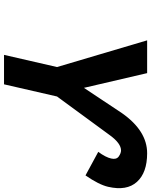

<svg xmlns="http://www.w3.org/2000/svg" viewBox="84 -854 769 978"><g transform="rotate(90 469.0 -364.5)"><path d="M787 -546Q793 -572 777 -584Q760 -596 746 -596Q710 -596 669 -540L471 -270L409 0H259L321 -270L185 -729H352L427 -407L556 -601Q646 -729 760 -729Q859 -729 906 -677Q953 -625 931 -530Q920 -483 873 -415L753 -480Q781 -518 787 -546Z"/></g></svg>

Font: Miedinger
Style: Bold-Italic
Weight: 700
Italic angle: -13°
Version: Version 001.000